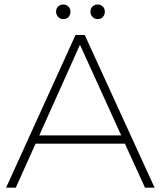

<svg xmlns="http://www.w3.org/2000/svg" viewBox="-20 -860 736 880"><path d="M688.5 0H644.5L552.5 -201.5H143L52.5 0H8L326 -699.5H368.5ZM535.5 -239.5 346.5 -655 160 -239.5ZM270 -772.5Q255 -772.5 246 -783Q237 -793.5 237 -806Q237 -822 247.2 -830.8Q257.5 -839.5 270 -839.5Q282.5 -839.5 292.8 -830.8Q303 -822 303 -806Q303 -793.5 294.8 -783Q286.5 -772.5 270 -772.5ZM427.5 -772.5Q412.5 -772.5 403.5 -783Q394.5 -793.5 394.5 -806Q394.5 -822 404.8 -830.8Q415 -839.5 427.5 -839.5Q440 -839.5 450.2 -830.8Q460.5 -822 460.5 -806Q460.5 -793.5 452.2 -783Q444 -772.5 427.5 -772.5Z"/></svg>

Font: Argentum Novus ExtraLight
Style: Regular
Weight: 250
Designer: Julieta Ulanovsky (font) & Cristiano Sobral (main changes)
Foundry: Julieta Ulanovsky (font) & Cristiano Sobral (main changes)
Version: Version 3.00;November 27, 2020;FontCreator 13.0.0.2655 64-bi